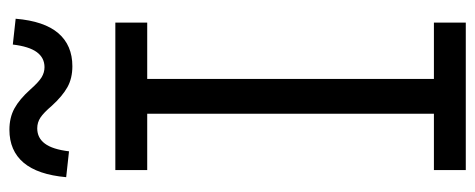

<svg xmlns="http://www.w3.org/2000/svg" viewBox="-324 -696 1019 412"><g transform="rotate(-90 186.0 -489.5)"><path d="M27.6 -683.6V-752H344V-683.6H223.1V-68.4H344V0H27.6V-68.4H148.5V-683.6ZM296.9 -972 352.3 -965.9Q347.2 -904.6 321.3 -874.4Q295.3 -844.2 250.4 -844.2Q224.4 -844.2 205.3 -854.9Q186.2 -865.6 165.6 -888.2Q150.5 -905.9 140.2 -912.7Q129.8 -919.6 117.1 -919.6Q96.5 -919.6 84.3 -903.1Q72 -886.7 67.8 -851.4L12.3 -857.5Q17.7 -918.4 43.4 -948.9Q69.2 -979.3 114.1 -979.3Q140 -979.3 159.7 -968.6Q179.4 -957.9 200.4 -934.5Q216.1 -916.7 226.5 -910.3Q236.9 -904 248.3 -904Q268.5 -904 280.7 -920.6Q292.8 -937.2 296.9 -972Z"/></g></svg>

Font: Hepta Slab ExtraLight
Style: Regular
Weight: 200
Designer: Michael LaGattuta
Foundry: Michael LaGattuta
Version: Version 1.100